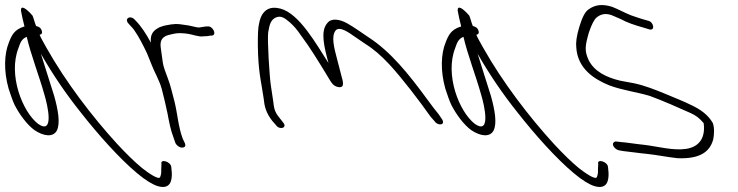

<svg xmlns="http://www.w3.org/2000/svg" viewBox="-107 -591 2924 761"><path d="M-49 -175C-29 -136 1 -96 30 -75C66 -51 103 -46 118 -73C133 -102 123 -156 108 -210C91 -265 72 -323 55 -378C102 -296 154 -219 215 -143C280 -60 367 38 437 96C470 124 499 141 519 147C569 161 575 124 574 94L572 72C571 49 527 37 533 59L532 80C533 93 531 103 528 110C524 126 475 90 456 75C427 51 394 19 357 -21C260 -127 154 -265 77 -402C67 -421 56 -438 50 -453C59 -455 62 -461 58 -471C55 -480 48 -485 36 -488C29 -505 27 -518 22 -529C-4 -559 -25 -572 -24 -549C-22 -538 -15 -504 -10 -486C-11 -485 -13 -485 -14 -485C-49 -473 -60 -454 -72 -422C-90 -378 -93 -311 -73 -240C-65 -216 -58 -194 -49 -175ZM-34 -400C-27 -420 -22 -437 -1 -445C15 -375 48 -291 69 -216C82 -173 109 -55 44 -100C-19 -149 -75 -295 -34 -400Z M588 -25C592 -15 604 -6 614 -6C626 -6 630 -12 626 -23L617 -42C599 -91 597 -138 585 -187C576 -219 570 -251 558 -281C550 -303 540 -327 538 -345C535 -364 533 -384 530 -403C526 -433 538 -448 568 -454L581 -457C597 -461 618 -460 638 -457C658 -454 681 -444 699 -447C708 -447 720 -448 727 -450H734C754 -454 735 -491 714 -486H708C698 -484 692 -484 682 -482C678 -482 672 -483 668 -484L650 -488C643 -490 634 -491 627 -492L606 -495C581 -498 560 -492 543 -489L525 -483C520 -480 514 -477 509 -473C494 -461 489 -446 491 -422C472 -457 453 -487 429 -511C410 -534 383 -517 403 -497C410 -488 415 -485 424 -473C443 -446 460 -413 476 -379C489 -348 499 -319 513 -292L521 -274C525 -266 528 -257 531 -249C530 -247 532 -245 533 -243C542 -209 550 -174 557 -141C563 -109 569 -76 581 -45Z M972 -112 987 -95C1001 -74 1035 -84 1014 -107L1000 -125C980 -149 979 -165 976 -189C973 -206 971 -226 967 -249C961 -285 952 -435 956 -463C961 -493 966 -513 987 -522C1007 -530 1021 -520 1041 -503C1056 -490 1072 -472 1087 -449C1119 -407 1155 -348 1182 -304C1195 -283 1203 -268 1209 -261C1215 -253 1223 -248 1233 -246C1261 -241 1253 -267 1245 -295C1240 -313 1236 -332 1230 -353C1218 -399 1204 -448 1224 -471C1240 -488 1277 -461 1297 -447L1341 -417C1376 -395 1404 -370 1436 -336C1486 -282 1555 -192 1600 -128L1616 -110C1627 -92 1662 -93 1644 -120L1631 -139C1621 -151 1605 -171 1585 -199C1514 -296 1442 -386 1354 -443C1325 -462 1300 -481 1270 -498C1238 -516 1205 -520 1190 -499C1162 -467 1178 -404 1195 -341C1146 -417 1079 -538 1004 -557C962 -568 942 -550 931 -531C924 -519 920 -502 917 -481C915 -460 914 -424 916 -372C920 -291 929 -264 938 -201C941 -170 947 -144 972 -112Z M1682 -175C1702 -136 1732 -96 1761 -75C1797 -51 1834 -46 1849 -73C1864 -102 1854 -156 1839 -210C1822 -265 1803 -323 1786 -378C1833 -296 1885 -219 1946 -143C2011 -60 2098 38 2168 96C2201 124 2230 141 2250 147C2300 161 2306 124 2305 94L2303 72C2302 49 2258 37 2264 59L2263 80C2264 93 2262 103 2259 110C2255 126 2206 90 2187 75C2158 51 2125 19 2088 -21C1991 -127 1885 -265 1808 -402C1798 -421 1787 -438 1781 -453C1790 -455 1793 -461 1789 -471C1786 -480 1779 -485 1767 -488C1760 -505 1758 -518 1753 -529C1727 -559 1706 -572 1707 -549C1709 -538 1716 -504 1721 -486C1720 -485 1718 -485 1717 -485C1682 -473 1671 -454 1659 -422C1641 -378 1638 -311 1658 -240C1666 -216 1673 -194 1682 -175ZM1697 -400C1704 -420 1709 -437 1730 -445C1746 -375 1779 -291 1800 -216C1813 -173 1840 -55 1775 -100C1712 -149 1656 -295 1697 -400Z M2325 -26C2316 -17 2331 2 2347 5L2365 8C2395 11 2425 16 2458 19C2496 23 2540 32 2578 36C2668 40 2707 10 2720 -39C2723 -55 2726 -83 2718 -104C2698 -138 2667 -158 2636 -173C2604 -189 2566 -204 2530 -219C2489 -236 2448 -252 2406 -261L2352 -271C2297 -284 2249 -307 2226 -353C2209 -390 2212 -409 2227 -462C2238 -494 2248 -514 2258 -522C2273 -534 2291 -540 2317 -531L2352 -516C2379 -501 2410 -491 2442 -482L2465 -475C2491 -466 2485 -505 2461 -509L2437 -516C2422 -521 2408 -525 2395 -530C2369 -540 2345 -554 2319 -564C2278 -577 2250 -571 2226 -554C2211 -544 2200 -520 2189 -484C2178 -448 2175 -421 2177 -404C2182 -318 2249 -277 2307 -253C2360 -233 2414 -227 2468 -211C2520 -192 2581 -165 2630 -143C2652 -133 2665 -123 2682 -103C2689 -51 2670 -10 2613 -1C2560 7 2498 -11 2446 -17C2414 -20 2381 -26 2354 -28L2337 -30C2332 -31 2327 -29 2325 -26Z"/></svg>

Font: Stray Cat
Style: OpSuObl
Weight: 400
Version: Version 1.0